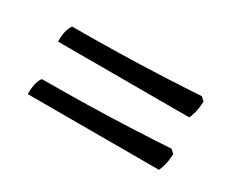

<svg xmlns="http://www.w3.org/2000/svg" viewBox="-49 -534 614 507"><g transform="rotate(30 258.0 -280.5)"><path d="M53 -328Q53 -352 57.5 -365Q62 -378 66 -381Q132 -381 203.5 -382.5Q275 -384 341 -387Q407 -390 454 -393L465 -383Q464 -361 460 -347Q456 -333 453 -328ZM53 -168Q53 -192 57.5 -205Q62 -218 66 -221Q132 -221 203.5 -222.5Q275 -224 341 -227Q407 -230 454 -233L465 -223Q464 -201 460 -187Q456 -173 453 -168Z"/></g></svg>

Font: Texturina 12pt Medium
Style: Regular
Weight: 500
Designer: Guillermo Torres Carreño
Foundry: Omnibus-Type
Version: Version 1.002